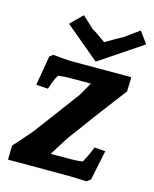

<svg xmlns="http://www.w3.org/2000/svg" viewBox="-115 -843 742 923"><g transform="rotate(15 256.0 -381.0)"><path d="M202 -456Q172 -456 142 -452L131 -433Q123 -416 111 -379L52 -383L77 -530L94 -543Q165 -536 179 -536H484L482 -465L387 -340L261 -170L205 -80H302Q339 -80 364 -85L385 -126Q386 -129 392 -142.5Q398 -156 400 -164L455 -160L424 -11L405 3Q335 0 320 0H14L15 -70Q96 -159 115 -187L267 -391L304 -456ZM187 -765 244 -712Q263 -702 314 -665Q376 -702 397 -712L470 -765L512 -707L299 -564L128 -707Z"/></g></svg>

Font: Andada SC
Style: Bold Italic
Weight: 700
Italic angle: -8.29999°
Designer: Carolina Giovagnoli
Foundry: Carolina Giovagnoli
Version: Version 1.003